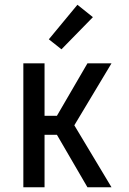

<svg xmlns="http://www.w3.org/2000/svg" viewBox="-20 -786 540 806"><path d="M78 0V-520H167V-300H219L347 -520H448L292 -260L448 0H347L219 -220H167V0ZM238 -579 185 -621 305 -766 370 -714Z"/></svg>

Font: Iosevka Term Curly Medium
Style: Regular
Weight: 500
Designer: Belleve Invis
Foundry: Belleve Invis
Version: Version 32.3.0